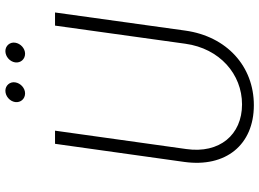

<svg xmlns="http://www.w3.org/2000/svg" viewBox="-148 -826 986 731"><g transform="rotate(-90 345.5 -461.0)"><path d="M310 12C458 12 572 -91 594 -249L663 -745H613L544 -249C526 -118 428 -33 313 -33C197 -33 125 -119 143 -245L213 -745H163L94 -253C72 -95 159 12 310 12ZM322 -897C319 -876 334 -859 355 -859C375 -859 394 -876 397 -897C400 -917 385 -934 365 -934C344 -934 325 -917 322 -897ZM473 -897C470 -876 485 -859 506 -859C526 -859 545 -876 548 -897C551 -917 536 -934 516 -934C495 -934 476 -917 473 -897Z"/></g></svg>

Font: Mluvka ExtraLight
Style: Italic
Weight: 200
Italic angle: -8°
Designer: Modified by Jiří Krblich, Original typeface by Gumpita Rahayu
Foundry: Gumpita Rahayu & Jiří Krblich
Version: Version 2.000;Glyphs 3.1.1 (3134)